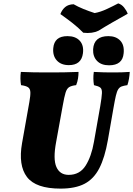

<svg xmlns="http://www.w3.org/2000/svg" viewBox="-20 -1103 785 1132"><path d="M337 9Q191 9 139 -59.5Q87 -128 110 -259L153 -501Q160 -540 159 -560Q158 -580 145.5 -588.5Q133 -597 104 -601Q101 -618 100.5 -638.5Q100 -659 103 -679Q140 -677 181.5 -676.5Q223 -676 271 -676Q310 -676 354.5 -676.5Q399 -677 443 -679Q443 -660 440 -640.5Q437 -621 429 -601Q402 -598 388 -589.5Q374 -581 366.5 -556.5Q359 -532 350 -481L311 -266Q292 -165 312.5 -118.5Q333 -72 385 -72Q450 -72 484.5 -126Q519 -180 534 -267L571 -477Q580 -530 581 -554Q582 -578 571.5 -586.5Q561 -595 534 -601Q531 -619 530.5 -638Q530 -657 533 -679Q565 -677 593.5 -676.5Q622 -676 641 -676Q673 -676 695.5 -676.5Q718 -677 745 -679Q744 -660 740.5 -639Q737 -618 731 -601Q710 -598 697.5 -593.5Q685 -589 677 -576.5Q669 -564 663 -538Q657 -512 649 -466L616 -277Q598 -174 565.5 -111Q533 -48 478.5 -19.5Q424 9 337 9ZM386 -719Q340 -719 315 -746.5Q290 -774 294 -819Q297 -854 317.5 -872Q338 -890 378 -890Q425 -890 450 -863Q475 -836 469 -789Q460 -719 386 -719ZM623 -718Q577 -718 552 -744Q527 -770 529 -813Q534 -890 619 -890Q664 -890 689 -863.5Q714 -837 709 -789Q703 -718 623 -718ZM471 -910Q440 -942 405 -969Q370 -996 336 -1020Q346 -1046 364.5 -1061.5Q383 -1077 414 -1078Q440 -1063 472 -1050Q504 -1037 538 -1026Q572 -1032 610.5 -1050Q649 -1068 677 -1083Q697 -1077 711.5 -1059Q726 -1041 733 -1022Q688 -997 642 -970.5Q596 -944 561 -922Q524 -904 471 -910Z"/></svg>

Font: Vollkorn Black
Style: Italic
Weight: 900
Italic angle: -11°
Designer: Friedrich Althausen
Foundry: Friedrich Althausen
Version: Version 5.000; ttfautohint (v1.8.3)